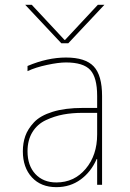

<svg xmlns="http://www.w3.org/2000/svg" viewBox="-20 -770 540 800"><path d="M415 -750 264.6 -589.8H235.4L85 -750H112.3L249 -603.5H251L387.7 -750ZM384.8 -107.4H382.8Q359.4 -53.7 315.9 -22Q272.5 9.8 214.8 9.8Q150.4 9.8 112.8 -31.2Q75.2 -72.3 75.2 -139.6Q75.2 -173.8 85.4 -203.1Q95.7 -232.4 121.6 -260.3Q147.5 -288.1 199.2 -304.2Q251 -320.3 325.2 -320.3H384.8V-370.1Q384.8 -447.3 356 -478.5Q327.1 -509.8 254.9 -509.8Q223.6 -509.8 175.8 -499.5Q127.9 -489.3 94.7 -473.6V-495.1Q177.7 -530.3 254.9 -530.3Q335.9 -530.3 370.6 -493.2Q405.3 -456.1 405.3 -370.1V0H384.8ZM384.8 -299.8H325.2Q281.2 -299.8 244.1 -293Q207 -286.1 171.4 -269.5Q135.7 -252.9 115.2 -219.7Q94.7 -186.5 94.7 -139.6Q94.7 -80.1 127.4 -44.9Q160.2 -9.8 214.8 -9.8Q289.1 -9.8 336.9 -66.4Q384.8 -123 384.8 -210Z"/></svg>

Font: Mgen+ 1m thin
Style: Regular
Weight: 100
Designer: [Source Han Sans]
Ryoko NISHIZUKA  (kana & ideographs); Paul D. Hunt (Latin, Greek & Cyrillic); Wenlong ZHANG  (bopomofo
Version: Version 1.059.20150602